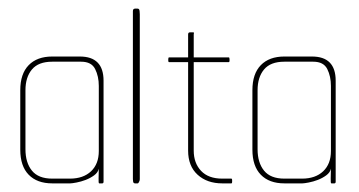

<svg xmlns="http://www.w3.org/2000/svg" viewBox="-20 -425 833 445"><path d="M217 0H210Q208 0 208.5 -11.5Q209 -23 209 -34Q207 -25 198 -18.5Q189 -12 178.5 -8Q168 -4 157.5 -2Q147 0 143 0H101Q66 0 46.5 -20Q27 -40 27 -78V-216Q27 -254 46.5 -274Q66 -294 101 -294H165Q220 -294 220 -238V-4Q220 0 217 0ZM168 -282H101Q69 -282 54 -264Q39 -246 39 -216V-79Q39 -48 54 -29.5Q69 -11 101 -11H142Q173 -11 191 -28Q209 -45 209 -75V-226Q209 -248 200.5 -265Q192 -282 168 -282Z M299 0H293Q289 0 288.5 -4.5Q288 -9 288 -10V-391Q288 -393 288 -399Q288 -405 293 -405H299Q303 -405 303.5 -399.5Q304 -394 304 -392V-10Q304 -7 303 -5Q301 0 299 0Z M516 0H495Q460 0 438 -20Q416 -40 416 -76V-281H372Q370 -281 370 -284V-288Q370 -292 372 -292H416V-345Q416 -350 420 -350H428Q430 -350 429.5 -348.5Q429 -347 429 -345V-292H510Q512 -292 512 -288V-284Q512 -281 510 -281H429V-76Q429 -47 446 -29Q463 -11 495 -11H516Q518 -11 518 -8V-3Q518 0 516 0Z M755 0H748Q746 0 746.5 -11.5Q747 -23 747 -34Q745 -25 736 -18.5Q727 -12 716.5 -8Q706 -4 695.5 -2Q685 0 681 0H639Q604 0 584.5 -20Q565 -40 565 -78V-216Q565 -254 584.5 -274Q604 -294 639 -294H703Q758 -294 758 -238V-4Q758 0 755 0ZM706 -282H639Q607 -282 592 -264Q577 -246 577 -216V-79Q577 -48 592 -29.5Q607 -11 639 -11H680Q711 -11 729 -28Q747 -45 747 -75V-226Q747 -248 738.5 -265Q730 -282 706 -282Z"/></svg>

Font: Chathura Thin
Style: Regular
Weight: 250
Designer: Appaji Ambarisha Darbha
Foundry: Aditya Fonts
Version: Version 1.002 2016